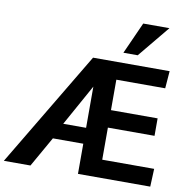

<svg xmlns="http://www.w3.org/2000/svg" viewBox="-106 -1067 1157 1166"><g transform="rotate(10 472.5 -484.0)"><path d="M-5.8 0 418.8 -710.9H891.1L882.7 -603.8H581.4V-416H869V-308.3H581.4V-110.4H901.6L896.9 0H451.2V-186H263.7L158.2 0ZM310.2 -284.1H451.2V-538.1ZM595.2 -772.4 683 -967.9H844.7L683.5 -772.4Z"/></g></svg>

Font: Comme
Style: Regular
Weight: 400
Designer: Vernon Adams
Foundry: Vernon Adams
Version: Version 1.000;gftools[0.9.27]